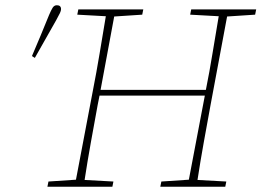

<svg xmlns="http://www.w3.org/2000/svg" viewBox="-20 -713 998 733"><path d="M706 -657 710 -677H958L954 -657L847 -650L784 -313Q771 -242 758 -170Q745 -98 734 -26L844 -20L840 0H592L596 -20L701 -27L762 -348H360L353 -313Q340 -242 327 -170Q314 -98 303 -26L413 -20L409 0H161L165 -20L270 -27L334 -364Q348 -435 360 -507Q372 -579 384 -651L275 -657L279 -677H527L523 -657L416 -650L364 -370H766Q780 -440 791.5 -510.5Q803 -581 815 -651ZM102 -499Q119 -538 135 -577Q151 -616 167 -655Q175 -674 181 -683.5Q187 -693 197 -693Q213 -693 213 -678Q213 -672 209 -663.5Q205 -655 194 -635Q174 -599 153.5 -563.5Q133 -528 113 -492Z"/></svg>

Font: Source Serif Pro ExtraLight
Style: Italic
Weight: 200
Italic angle: -12°
Designer: Frank Grießhammer
Foundry: Adobe Systems Incorporated
Version: Version 3.001;hotconv 1.0.111;makeotfexe 2.5.65597